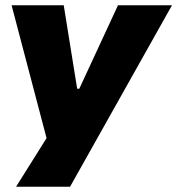

<svg xmlns="http://www.w3.org/2000/svg" viewBox="-20 -529 673 729"><path d="M41 180 174 -32 169 42 24 -509H222L273 -192H281L428 -509H633L246 180Z"/></svg>

Font: Nunito Sans 6pt Black
Style: Italic
Weight: 900
Italic angle: -9°
Version: Version 3.101;gftools[0.9.27]